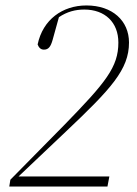

<svg xmlns="http://www.w3.org/2000/svg" viewBox="-20 -684 504 704"><path d="M14 0H374L381 -37H48L221 -201C387 -358 453 -429 453 -528C453 -608 392 -664 297 -664C209 -664 137 -612 118 -521C122 -510 129 -502 141 -502C158 -502 166 -513 173 -538L196 -621C226 -641 256 -649 289 -649C365 -649 414 -602 414 -528C414 -438 368 -382 215 -225L18 -25Z"/></svg>

Font: Source Serif 4 Display Light
Style: Italic
Weight: 300
Italic angle: -12°
Designer: Frank Grießhammer
Foundry: Adobe Systems Incorporated
Version: Version 4.004;hotconv 1.0.117;makeotfexe 2.5.65602